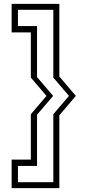

<svg xmlns="http://www.w3.org/2000/svg" viewBox="-20 -770 451 990"><path d="M139 -181 219.5 -275.5 139 -370V-603H40V-750H286V-375.5L371 -275.5L286 -175.5V200H40V53H139ZM255 -181 335.5 -275.5 255 -370V-719.5H72.5V-635.5H171V-372.5L254 -275.5L171 -178.5V85.5H72.5V169.5H255Z"/></svg>

Font: Tourney Condensed Light
Style: Regular
Weight: 300
Width: 3
Designer: Tyler Finck
Foundry: Etcetera Type Co
Version: Version 1.010; ttfautohint (v1.8.3)